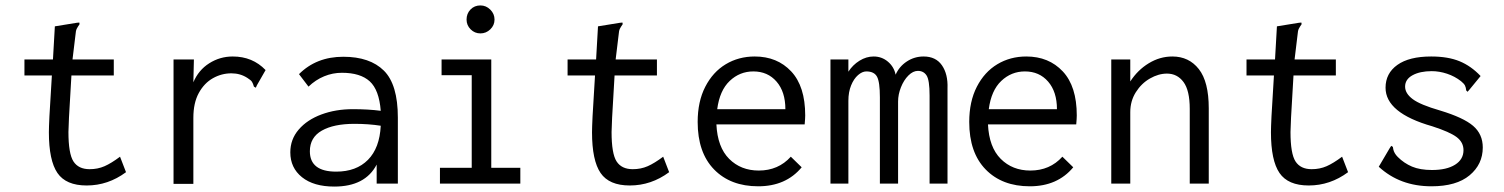

<svg xmlns="http://www.w3.org/2000/svg" viewBox="-20 -676 5540 707"><path d="M444 -42Q378 7 299 7Q223 7 191.5 -39Q160 -85 160 -189Q160 -206 162 -248L171 -398H70V-457H175L182 -579L262 -592L272 -593L273 -587Q266 -577 262.5 -570Q259 -563 258 -548L247 -457H399V-398H243L234 -243Q232 -203 232 -190Q232 -110 250.5 -81.5Q269 -53 310 -53Q340 -53 365 -64Q390 -75 422 -99Z M958 -418 926 -362 922 -353 915 -357Q912 -368 908 -374.5Q904 -381 891 -389Q865 -406 832 -406Q796 -406 764 -388Q732 -370 712 -333.5Q692 -297 692 -242V1H619V-457H694L692 -373Q711 -418 750.5 -443Q790 -468 837 -468Q910 -468 958 -418Z M1445 -243V0H1367V-70Q1325 11 1211 11Q1135 11 1092 -23.5Q1049 -58 1049 -115Q1049 -163 1080 -199Q1111 -235 1163.5 -254.5Q1216 -274 1279 -274Q1336 -274 1382 -268Q1376 -345 1341.5 -376.5Q1307 -408 1239 -408Q1205 -408 1173.5 -395Q1142 -382 1116 -357L1081 -403Q1145 -467 1244 -467Q1342 -467 1393.5 -416Q1445 -365 1445 -243ZM1382 -213Q1337 -220 1285 -220Q1209 -220 1165 -195Q1121 -170 1121 -119Q1121 -44 1218 -44Q1292 -44 1335 -87.5Q1378 -131 1382 -213Z M1600 -58H1717V-399H1606V-457H1789V-58H1896V0H1600ZM1698 -604Q1698 -626 1712.5 -641Q1727 -656 1749 -656Q1770 -656 1785.5 -640.5Q1801 -625 1801 -604Q1801 -583 1785.5 -568Q1770 -553 1749 -553Q1728 -553 1713 -568Q1698 -583 1698 -604Z M2444 -42Q2378 7 2299 7Q2223 7 2191.5 -39Q2160 -85 2160 -189Q2160 -206 2162 -248L2171 -398H2070V-457H2175L2182 -579L2262 -592L2272 -593L2273 -587Q2266 -577 2262.5 -570Q2259 -563 2258 -548L2247 -457H2399V-398H2243L2234 -243Q2232 -203 2232 -190Q2232 -110 2250.5 -81.5Q2269 -53 2310 -53Q2340 -53 2365 -64Q2390 -75 2422 -99Z M2549 -227Q2549 -302 2577 -356.5Q2605 -411 2652.5 -439.5Q2700 -468 2759 -468Q2842 -468 2893.5 -413Q2945 -358 2945 -251Q2945 -240 2943 -218H2618Q2622 -134 2665 -91Q2708 -48 2774 -48Q2846 -48 2892 -99L2932 -60Q2874 10 2772 10Q2670 10 2609.5 -52Q2549 -114 2549 -227ZM2872 -274Q2872 -338 2839.5 -375.5Q2807 -413 2754 -413Q2704 -413 2667 -378Q2630 -343 2621 -274Z M3038 -457H3104V-412Q3120 -437 3145 -452.5Q3170 -468 3197 -468Q3227 -468 3249.5 -449Q3272 -430 3278 -401Q3291 -431 3319 -449.5Q3347 -468 3381 -468Q3426 -468 3448.5 -435.5Q3471 -403 3469 -351V0H3403V-324Q3403 -381 3392 -398Q3381 -415 3360 -415Q3342 -415 3325 -398Q3308 -381 3297.5 -354.5Q3287 -328 3287 -302V0H3220V-318Q3220 -374 3209.5 -393.5Q3199 -413 3170 -413Q3155 -413 3139.5 -399.5Q3124 -386 3114 -361.5Q3104 -337 3104 -305V0H3038Z M3549 -227Q3549 -302 3577 -356.5Q3605 -411 3652.5 -439.5Q3700 -468 3759 -468Q3842 -468 3893.5 -413Q3945 -358 3945 -251Q3945 -240 3943 -218H3618Q3622 -134 3665 -91Q3708 -48 3774 -48Q3846 -48 3892 -99L3932 -60Q3874 10 3772 10Q3670 10 3609.5 -52Q3549 -114 3549 -227ZM3872 -274Q3872 -338 3839.5 -375.5Q3807 -413 3754 -413Q3704 -413 3667 -378Q3630 -343 3621 -274Z M4072 -457H4142V-376Q4169 -418 4210 -443Q4251 -468 4297 -468Q4358 -468 4394.5 -421.5Q4431 -375 4431 -277V0H4361V-275Q4361 -343 4338 -374Q4315 -405 4277 -405Q4246 -405 4214.5 -387Q4183 -369 4162.5 -336.5Q4142 -304 4142 -263V0H4072Z M4944 -42Q4878 7 4799 7Q4723 7 4691.5 -39Q4660 -85 4660 -189Q4660 -206 4662 -248L4671 -398H4570V-457H4675L4682 -579L4762 -592L4772 -593L4773 -587Q4766 -577 4762.5 -570Q4759 -563 4758 -548L4747 -457H4899V-398H4743L4734 -243Q4732 -203 4732 -190Q4732 -110 4750.5 -81.5Q4769 -53 4810 -53Q4840 -53 4865 -64Q4890 -75 4922 -99Z M5057 -62 5097 -130 5103 -139 5109 -135Q5109 -133 5110.5 -126Q5112 -119 5116 -112Q5120 -105 5127 -98Q5150 -75 5179.5 -62.5Q5209 -50 5253 -50Q5307 -50 5338 -69.5Q5369 -89 5369 -123Q5369 -152 5344 -171Q5319 -190 5254 -211Q5082 -260 5082 -353Q5082 -406 5125.5 -437Q5169 -468 5250 -468Q5312 -468 5354.5 -450.5Q5397 -433 5432 -396L5391 -346L5384 -338L5379 -343Q5378 -354 5374.5 -361Q5371 -368 5360 -377Q5337 -395 5308.5 -404.5Q5280 -414 5252 -414Q5209 -414 5181.5 -399Q5154 -384 5154 -357Q5154 -332 5182 -311Q5210 -290 5283 -269Q5369 -243 5404.5 -212.5Q5440 -182 5440 -133Q5440 -71 5391.5 -30.5Q5343 10 5251 10Q5135 10 5057 -62Z"/></svg>

Font: Vazir Code FD
Style: Code-FD
Weight: 400
Foundry: DejaVu fonts team - Redesigned by Saber Rastikerdar
Version: Version 1.1.2